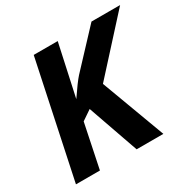

<svg xmlns="http://www.w3.org/2000/svg" viewBox="-158 -871 1028 1029"><g transform="rotate(-30 356.0 -357.0)"><path d="M177.2 -713.9H325.7L256.3 -394.5Q309.1 -472.2 333.5 -499L534.7 -713.9H711.9L420.9 -394L567.4 0H401.9L292 -313L231 -271.5L174.8 0H26.4Z"/></g></svg>

Font: Viking Open Sans
Style: Bold Italic
Weight: 700
Italic angle: -12°
Foundry: Ascender Corporation
Version: Version 2.000